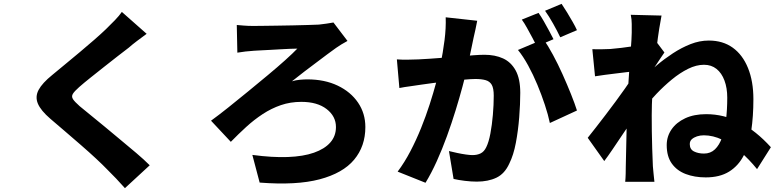

<svg xmlns="http://www.w3.org/2000/svg" viewBox="-20 -892 4040 999"><path d="M743 -716Q717 -697 692.5 -678.5Q668 -660 650 -644Q625 -625 591.5 -599Q558 -573 521.5 -544Q485 -515 451 -488Q417 -461 392 -439Q367 -417 359 -403.5Q351 -390 359.5 -376.5Q368 -363 394 -340Q415 -322 449 -295Q483 -268 523.5 -234Q564 -200 607 -164.5Q650 -129 689.5 -95.5Q729 -62 759 -32L630 87Q585 36 537 -11Q515 -34 479.5 -67Q444 -100 402 -136.5Q360 -173 318 -209Q276 -245 242 -274Q192 -317 177 -353Q162 -389 181 -424.5Q200 -460 252 -502Q281 -526 318.5 -557Q356 -588 395.5 -621Q435 -654 470.5 -685Q506 -716 531 -740Q555 -763 578 -787Q601 -811 614 -830Z M1212 -762Q1225 -761 1247.5 -759Q1270 -757 1297 -757Q1313 -757 1346 -757.5Q1379 -758 1421 -758.5Q1463 -759 1505.5 -760Q1548 -761 1583.5 -762Q1619 -763 1639 -764Q1657 -766 1678.5 -769Q1700 -772 1715 -775L1788 -679Q1773 -671 1756.5 -661Q1740 -651 1729 -643Q1709 -629 1683 -609.5Q1657 -590 1626.5 -567Q1596 -544 1563.5 -519.5Q1531 -495 1499 -469Q1518 -475 1540.5 -477Q1563 -479 1579 -479Q1669 -479 1737 -446.5Q1805 -414 1843 -358Q1881 -302 1881 -231Q1881 -131 1822.5 -61Q1764 9 1643 41Q1522 73 1331 58L1293 -86Q1397 -72 1477.5 -75Q1558 -78 1613.5 -97.5Q1669 -117 1698.5 -150.5Q1728 -184 1728 -231Q1728 -287 1679.5 -324.5Q1631 -362 1548 -362Q1491 -362 1441.5 -345Q1392 -328 1347 -298.5Q1302 -269 1261 -231.5Q1220 -194 1181 -154L1078 -264Q1118 -293 1167.5 -332.5Q1217 -372 1270 -415.5Q1323 -459 1373.5 -501Q1424 -543 1464 -579Q1504 -615 1527 -639Q1511 -639 1488.5 -638Q1466 -637 1439 -635.5Q1412 -634 1386 -632.5Q1360 -631 1338 -630Q1316 -629 1302 -628Q1282 -627 1257 -624Q1232 -621 1215 -618Z M2463 -784Q2459 -764 2454 -739.5Q2449 -715 2444 -695Q2439 -671 2433.5 -644.5Q2428 -618 2422.5 -592.5Q2417 -567 2412 -543Q2402 -500 2386.5 -442Q2371 -384 2350.5 -317.5Q2330 -251 2305.5 -183.5Q2281 -116 2252.5 -53Q2224 10 2194 59L2049 1Q2085 -47 2115.5 -105.5Q2146 -164 2171 -226Q2196 -288 2215.5 -348.5Q2235 -409 2249 -461Q2263 -513 2271 -551Q2285 -620 2293 -683Q2301 -746 2299 -802ZM2808 -688Q2831 -655 2857 -607Q2883 -559 2907 -505.5Q2931 -452 2951 -402Q2971 -352 2982 -317L2841 -252Q2832 -295 2815 -346.5Q2798 -398 2776 -451Q2754 -504 2728 -551.5Q2702 -599 2675 -632ZM2045 -583Q2073 -581 2100.5 -581.5Q2128 -582 2157 -583Q2182 -584 2217 -586.5Q2252 -589 2291.5 -592Q2331 -595 2370.5 -598.5Q2410 -602 2444 -604.5Q2478 -607 2501 -607Q2556 -607 2597.5 -588Q2639 -569 2663 -525.5Q2687 -482 2687 -409Q2687 -351 2681.5 -281.5Q2676 -212 2664 -148.5Q2652 -85 2630 -41Q2606 12 2563 32.5Q2520 53 2461 53Q2432 53 2399 49Q2366 45 2340 39L2316 -106Q2336 -101 2359.5 -96Q2383 -91 2404.5 -88Q2426 -85 2438 -85Q2463 -85 2481 -94Q2499 -103 2510 -126Q2523 -152 2531.5 -197Q2540 -242 2544.5 -294.5Q2549 -347 2549 -394Q2549 -433 2538.5 -451Q2528 -469 2506.5 -475Q2485 -481 2454 -481Q2433 -481 2394.5 -477.5Q2356 -474 2313 -469.5Q2270 -465 2233 -460Q2196 -455 2175 -452Q2152 -448 2117 -443.5Q2082 -439 2058 -434ZM2782 -825Q2795 -807 2809.5 -781.5Q2824 -756 2837.5 -731Q2851 -706 2860 -688L2773 -651Q2763 -672 2749.5 -696.5Q2736 -721 2722.5 -746Q2709 -771 2695 -790ZM2902 -872Q2915 -853 2930.5 -827.5Q2946 -802 2960 -777.5Q2974 -753 2982 -735L2895 -698Q2880 -730 2858 -769Q2836 -808 2816 -836Z M3919 -12Q3878 -63 3832 -102.5Q3786 -142 3738 -165Q3690 -188 3642 -188Q3623 -188 3606.5 -182.5Q3590 -177 3579.5 -167.5Q3569 -158 3569 -142Q3569 -115 3591 -104Q3613 -93 3643 -93Q3677 -93 3700 -115Q3723 -137 3737 -176.5Q3751 -216 3757.5 -269Q3764 -322 3764 -384Q3764 -434 3749.5 -473Q3735 -512 3708 -533.5Q3681 -555 3643 -555Q3603 -555 3560.5 -534Q3518 -513 3476 -478.5Q3434 -444 3396 -404Q3358 -364 3327 -325L3328 -489Q3358 -519 3397 -552Q3436 -585 3481 -614.5Q3526 -644 3573 -662.5Q3620 -681 3668 -681Q3741 -681 3792.5 -644Q3844 -607 3872 -538Q3900 -469 3900 -376Q3900 -287 3889 -212.5Q3878 -138 3850 -83.5Q3822 -29 3773.5 1Q3725 31 3652 31Q3594 31 3548 13.5Q3502 -4 3475.5 -41Q3449 -78 3449 -137Q3449 -182 3474 -218.5Q3499 -255 3545 -276.5Q3591 -298 3654 -298Q3747 -298 3830.5 -254.5Q3914 -211 3991 -126ZM3279 -521Q3261 -519 3236 -516Q3211 -513 3183 -509.5Q3155 -506 3127 -502.5Q3099 -499 3076 -495L3062 -636Q3084 -635 3105 -635.5Q3126 -636 3155 -637Q3180 -639 3213.5 -643Q3247 -647 3282.5 -652.5Q3318 -658 3348 -664Q3378 -670 3394 -676L3437 -619Q3429 -608 3417 -589.5Q3405 -571 3392.5 -552.5Q3380 -534 3371 -521L3305 -318Q3289 -295 3265.5 -260.5Q3242 -226 3216.5 -188Q3191 -150 3167 -114.5Q3143 -79 3124 -54L3038 -175Q3057 -199 3081 -229.5Q3105 -260 3131.5 -295Q3158 -330 3184 -365Q3210 -400 3232 -431.5Q3254 -463 3270 -487L3272 -506ZM3267 -722Q3267 -744 3267 -767.5Q3267 -791 3262 -815L3422 -811Q3417 -786 3410 -742.5Q3403 -699 3396.5 -643.5Q3390 -588 3384 -527.5Q3378 -467 3374.5 -406.5Q3371 -346 3371 -292Q3371 -253 3371.5 -209.5Q3372 -166 3373.5 -120Q3375 -74 3377 -27Q3378 -14 3380.5 11Q3383 36 3385 54H3233Q3235 36 3235.5 12Q3236 -12 3236 -24Q3237 -73 3238 -116Q3239 -159 3240 -208Q3241 -257 3242 -322Q3243 -345 3245 -380Q3247 -415 3249.5 -456.5Q3252 -498 3255 -540Q3258 -582 3261 -619.5Q3264 -657 3265.5 -684.5Q3267 -712 3267 -722Z"/></svg>

Font: Noto Sans TC ExtraBold
Style: Regular
Weight: 800
Designer: Ryoko NISHIZUKA  (kana, bopomofo & ideographs); Paul D. Hunt (Latin, Greek & Cyrillic); Sandoll Communications , Soo-you
Foundry: Adobe
Version: Version 2.004-H2;hotconv 1.0.118;makeotfexe 2.5.65603